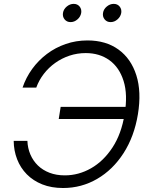

<svg xmlns="http://www.w3.org/2000/svg" viewBox="-20 -942 763 972"><path d="M299.3 9.8Q240.2 9.8 194.1 -8.5Q147.9 -26.9 115.7 -59.6Q83.5 -92.3 66.7 -135.7Q49.8 -179.2 49.3 -229H118.7Q120.1 -191.9 133.8 -159.9Q147.5 -127.9 171.9 -104.2Q196.3 -80.6 230.7 -67.4Q265.1 -54.2 308.1 -54.2Q377.9 -54.2 440.9 -90.1Q503.9 -126 549.3 -195.1Q594.7 -264.2 610.8 -363.8Q627.4 -462.9 605.7 -532Q584 -601.1 533.9 -637.2Q483.9 -673.3 414.1 -673.3Q371.1 -673.3 331.8 -660.2Q292.5 -647 259.5 -623.5Q226.6 -600.1 201.9 -568.1Q177.2 -536.1 163.6 -498.5H94.2Q111.3 -549.3 142.8 -592.8Q174.3 -636.2 217.3 -668.7Q260.3 -701.2 312.5 -719.2Q364.7 -737.3 422.9 -737.3Q516.1 -737.3 579.8 -691.2Q643.6 -645 670.2 -561Q696.8 -477.1 678.2 -363.8Q659.7 -251 605.5 -166.7Q551.3 -82.5 471.9 -36.4Q392.6 9.8 299.3 9.8ZM277.3 -339.4 287.1 -400.9H641.1L631.3 -339.4ZM540 -830.1Q521 -830.1 509.8 -843.8Q498.5 -857.4 501.5 -876.5Q504.4 -895.5 520.5 -908.9Q536.6 -922.4 555.7 -922.4Q574.7 -922.4 585.7 -908.9Q596.7 -895.5 593.8 -876.5Q590.3 -857.4 574.7 -843.8Q559.1 -830.1 540 -830.1ZM337.4 -830.1Q318.4 -830.1 307.1 -843.8Q295.9 -857.4 298.8 -876.5Q301.8 -895.5 317.9 -908.9Q334 -922.4 353 -922.4Q372.1 -922.4 383.1 -908.9Q394 -895.5 391.1 -876.5Q387.7 -857.4 372.1 -843.8Q356.4 -830.1 337.4 -830.1Z"/></svg>

Font: Inter 17pt Light
Style: Italic
Weight: 300
Italic angle: -9.3988°
Version: Version 4.001;git-66647c0bb